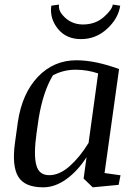

<svg xmlns="http://www.w3.org/2000/svg" viewBox="-20 -802 605 833"><path d="M405.8 -483.4Q359.4 -499.5 307.1 -499.5Q254.9 -499.5 209.5 -475.1Q167 -404.8 147.9 -289.1L138.7 -225.1Q125.5 -131.8 137.2 -86.9Q148.4 -42 193.4 -42Q238.3 -42 282.7 -81.5Q327.1 -121.1 364.3 -182.1ZM167.5 10.7Q86.9 10.7 59.1 -35.6Q31.2 -82 44.9 -182.1L57.6 -273.9Q76.2 -397 144.5 -468.8Q212.9 -540.5 311.5 -540.5Q392.6 -540.5 496.6 -502.4L433.6 -51.3L502.9 -41.5L494.6 0L382.3 10.7L342.8 -27.3L355.5 -120.1Q317.4 -60.5 268.1 -24.9Q218.8 10.7 167.5 10.7ZM202.6 -777.3 235.8 -782.2Q232.9 -758.3 250.5 -737.8Q285.6 -695.8 339.8 -695.8Q393.6 -695.8 430.2 -728Q466.8 -760.3 469.2 -782.2L501.5 -777.3Q493.2 -721.2 444.3 -676.8Q396 -632.3 331.5 -632.3Q267.1 -632.3 231 -677.2Q194.8 -722.2 202.6 -777.3Z"/></svg>

Font: NoticiaText-Italic
Style: Italic
Weight: 400
Italic angle: -8°
Designer: JM Sole
Foundry: JM Sole
Version: Version 1.003